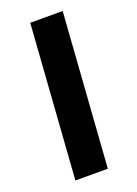

<svg xmlns="http://www.w3.org/2000/svg" viewBox="-122 -665 511 718"><g transform="rotate(-20 133.5 -306.0)"><path d="M50.3 0 93.3 -612H222.3L179.3 0Z"/></g></svg>

Font: Ancizar Sans Thin
Style: Italic
Weight: 100
Italic angle: -4°
Designer: Cesar Puertas, Viviana Monsalve, Julian Moncada, Julian Prieto, Jose Castro, Mariel Hernandez, Felipe Aragon, Sara Alarc
Version: Version 8.100